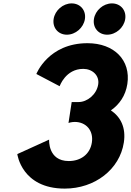

<svg xmlns="http://www.w3.org/2000/svg" viewBox="-20 -1094 772 1129"><path d="M330.8 -587C330.8 -587 365.4 -689 469.4 -689C522.4 -689 565.6 -651 557.5 -598C548.3 -538 492.6 -494 442.6 -494H401.6L382.8 -371C382.8 -371 399.7 -377 419.7 -377C485.7 -377 531 -327 520.2 -256C509.5 -186 453.5 -147 384.5 -147C260.5 -147 268.8 -273 268.8 -273L81.8 -188C81.8 -188 106.7 15 360.7 15C537.7 15 684 -98 708.2 -256C721.5 -343 690.1 -406 632.1 -445C682.5 -480 718.4 -532 728.8 -600C750.2 -740 651.5 -840 494.5 -840C263.5 -840 193.8 -659 193.8 -659ZM638.3 -1074C587.3 -1074 540.1 -1033 532.3 -982C524.5 -931 559.2 -890 610.2 -890C661.2 -890 708.5 -931 716.3 -982C724.1 -1033 689.3 -1074 638.3 -1074ZM401.3 -1074C350.3 -1074 303.1 -1033 295.3 -982C287.5 -931 322.2 -890 373.2 -890C424.2 -890 471.5 -931 479.3 -982C487.1 -1033 452.3 -1074 401.3 -1074Z"/></svg>

Font: Sztylet
Style: BdObl
Weight: 700
Foundry: Cannot Into Space Fonts, PlusOne Fonts
Version: Version 0.12